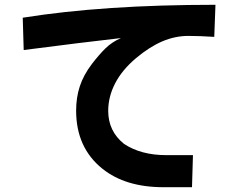

<svg xmlns="http://www.w3.org/2000/svg" viewBox="-20 -676 1002 802"><path d="M408 29Q298 -59 298 -214Q298 -269 313.5 -316Q329 -363 364 -409Q394 -448 420.5 -474Q447 -500 485 -517Q326 -499 79 -467L75 -602Q412 -656 880 -656L875 -522Q813 -526 767 -526Q711 -526 657.5 -503Q604 -480 548 -433Q490 -384 461 -328Q432 -272 432 -213Q432 -128 498 -75Q569 -28 674 -28H786L782 106H663Q504 106 408 29Z"/></svg>

Font: Gmarket Sans TTF Bold
Style: Regular
Weight: 700
Designer: Creative Director : Sungho Lee; Art Director : Kiwoong Choi; Project Manager : Sori Yang, Jongwook Yoon; Font Designer :
Foundry: Sandoll Inc.
Version: Version 1.000;hotconv 1.0.109;makeotfexe 2.5.65596